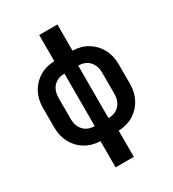

<svg xmlns="http://www.w3.org/2000/svg" viewBox="-215 -846 1029 1143"><g transform="rotate(-30 300.0 -275.0)"><path d="M237.4 180V0Q179.4 -2 134.7 -29Q90.1 -56 64.9 -102.6Q39.8 -149.2 39.8 -209.1V-342.3Q39.8 -402.2 64.9 -448.3Q90.1 -494.4 134.7 -521.4Q179.4 -548.4 237.4 -550V-730H362.6V-550Q421 -548.4 465.5 -521.4Q509.9 -494.4 535.1 -448.3Q560.2 -402.2 560.2 -342.3V-209.1Q560.2 -149.2 535.1 -102.6Q509.9 -56 465.5 -29Q421 -2 362.6 0V180ZM252.6 -95V-455.6Q204.9 -455.6 177.4 -426.2Q150 -396.7 150 -346.5V-204.9Q150 -154.9 177.4 -124.9Q204.9 -95 252.6 -95ZM347.4 -95Q395.1 -95 422.6 -124.9Q450 -154.9 450 -204.9V-346.5Q450 -396.7 422.6 -426.2Q395.1 -455.6 347.4 -455.6Z"/></g></svg>

Font: Pitagon Sans Mono
Style: Regular
Weight: 400
Monospace: yes
Designer: Travis Tran
Foundry: Pitagon
Version: Version 1.001;gftools[0.9.26]